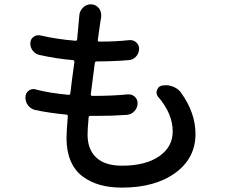

<svg xmlns="http://www.w3.org/2000/svg" viewBox="-20 -813 1040 881"><path d="M706.1 -368.2Q698.2 -377.9 698.2 -388.7Q698.2 -393.6 700.2 -398.4Q705.1 -416 721.7 -419.9Q731.4 -421.9 741.2 -421.9Q756.8 -421.9 772.5 -416Q796.9 -407.2 811.5 -386.7Q877 -294.9 877 -198.2Q877 -86.9 784.2 -19.5Q691.4 47.9 539.1 47.9Q483.4 47.9 438.5 35.2Q393.6 22.5 358.4 -3.9Q323.2 -30.3 304.2 -74.7Q285.2 -119.1 285.2 -178.7Q285.2 -208 291 -278.3Q292 -286.1 285.2 -287.1Q202.1 -294.9 140.6 -308.6Q120.1 -313.5 107.4 -331.1Q96.7 -346.7 96.7 -365.2Q96.7 -386.7 112.3 -397.5Q122.1 -404.3 133.8 -404.3Q139.6 -404.3 144.5 -402.3Q209 -385.7 294.9 -377.9Q301.8 -377 302.7 -384.8Q310.5 -451.2 321.3 -528.3Q322.3 -536.1 314.5 -537.1Q237.3 -543.9 162.1 -560.5Q142.6 -564.5 129.9 -581.1Q119.1 -595.7 119.1 -613.3Q119.1 -633.8 134.8 -644.5Q144.5 -651.4 156.2 -651.4Q161.1 -651.4 166 -650.4Q235.4 -633.8 325.2 -626Q333 -625 334 -632.8Q338.9 -678.7 341.8 -717.8Q342.8 -732.4 343.8 -740.2Q344.7 -762.7 361.3 -778.3Q376 -793 395.5 -793Q397.5 -793 399.4 -793Q420.9 -792 434.6 -774.4Q444.3 -760.7 444.3 -744.1Q444.3 -740.2 444.3 -735.4Q442.4 -725.6 440.4 -711.9L428.7 -628.9Q427.7 -622.1 435.5 -622.1Q513.7 -622.1 573.2 -628.9Q576.2 -628.9 578.1 -628.9Q593.8 -628.9 605.5 -618.2Q618.2 -606.4 618.2 -589.8Q618.2 -568.4 603.5 -552.7Q589.8 -538.1 570.3 -537.1Q499 -531.2 422.9 -531.2Q416 -531.2 415 -523.4Q405.3 -450.2 396.5 -379.9Q396.5 -373 403.3 -373H410.2Q494.1 -373 566.4 -379.9Q568.4 -379.9 570.3 -379.9Q586.9 -379.9 598.6 -369.1Q611.3 -357.4 611.3 -339.8Q611.3 -318.4 596.7 -302.7Q583 -288.1 563.5 -286.1Q498 -281.2 424.8 -281.2H394.5Q386.7 -281.2 386.7 -273.4Q381.8 -220.7 381.8 -195.3Q381.8 -127 421.9 -89.8Q461.9 -52.7 540 -52.7Q647.5 -52.7 710 -95.7Q772.5 -138.7 772.5 -210Q772.5 -291 706.1 -368.2Z"/></svg>

Font: Gen Jyuu Gothic Medium
Style: Regular
Weight: 500
Designer: [Source Han Sans]
Ryoko NISHIZUKA  (kana & ideographs); Paul D. Hunt (Latin, Greek & Cyrillic); Wenlong ZHANG  (bopomofo
Version: Version 1.002.20150607